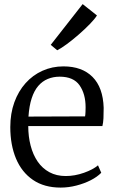

<svg xmlns="http://www.w3.org/2000/svg" viewBox="-20 -882 544 914"><path d="M268.5 11Q190.5 11 137 -25.5Q83.5 -62 56.2 -127Q29 -192 29 -277Q29 -341.5 48.2 -394.8Q67.5 -448 101.8 -486.2Q136 -524.5 182.2 -545.2Q228.5 -566 282 -566Q370.5 -566 420.5 -515.8Q470.5 -465.5 473.5 -369Q473.5 -340.5 472.5 -319.2Q471.5 -298 467.5 -282H114.5Q114.5 -232 125.8 -188.8Q137 -145.5 159.2 -113Q181.5 -80.5 215.2 -62.2Q249 -44 293 -44Q336 -44 379.8 -59.5Q423.5 -75 446.5 -95L462 -59.5Q443 -40 412.2 -24.2Q381.5 -8.5 344 1.2Q306.5 11 268.5 11ZM115.5 -327 385 -328Q386.5 -336 387 -349.2Q387.5 -362.5 387.5 -371.5Q387.5 -434.5 358.8 -475.8Q330 -517 264 -517Q233.5 -517 207.5 -506.2Q181.5 -495.5 162 -472.8Q142.5 -450 130.8 -414Q119 -378 115.5 -327ZM252 -643 221.5 -668.5 373.5 -862.5 441.5 -808.5Q431.5 -792 408 -767.8Q384.5 -743.5 355.2 -718Q326 -692.5 298.5 -672.2Q271 -652 253 -643Z"/></svg>

Font: Merriweather 28pt Light
Style: Regular
Weight: 300
Version: Version 2.100